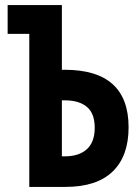

<svg xmlns="http://www.w3.org/2000/svg" viewBox="-20 -734 540 754"><path d="M95 0V-601H10V-714H223V-460H234Q485 -460 485 -234Q485 -121 422.5 -60.5Q360 0 237 0ZM223 -120H234Q290 -120 321 -148Q352 -176 352 -232Q352 -289 321 -314.5Q290 -340 234 -340H223Z"/></svg>

Font: Noto Sans Mono ExtraCondensed
Style: Bold
Weight: 700
Width: 2
Designer: Monotype Design Team
Foundry: Monotype Imaging Inc.
Version: Version 2.014